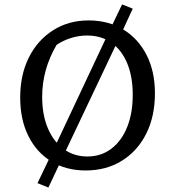

<svg xmlns="http://www.w3.org/2000/svg" viewBox="-20 -759 787 865"><path d="M263 -52 198 86 149 66 217 -76ZM366 9Q278 9 211.5 -31.5Q145 -72 108 -146Q71 -220 71 -320Q71 -422 110 -500Q149 -578 219 -622.5Q289 -667 379 -667Q468 -667 535.5 -626Q603 -585 640.5 -511Q678 -437 678 -339Q678 -235 639 -157Q600 -79 529.5 -35Q459 9 366 9ZM374 -54Q435 -54 481 -88.5Q527 -123 552.5 -185.5Q578 -248 578 -332Q578 -414 553 -474Q528 -534 482 -566.5Q436 -599 372 -599Q336 -599 300.5 -588Q265 -577 235 -557Q170 -446 170 -323Q170 -242 195.5 -181.5Q221 -121 267 -87.5Q313 -54 374 -54ZM470 -614 530 -739 578 -720 519 -592ZM217 -76 470 -614 519 -592 263 -52Z"/></svg>

Font: Piazzolla Thin Medium
Style: Regular
Weight: 500
Version: Version 2.005